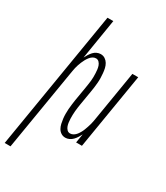

<svg xmlns="http://www.w3.org/2000/svg" viewBox="-257 -830 986 1141"><g transform="rotate(30 236.5 -260.0)"><path d="M-27 215 130 -735H170L125 -459Q131 -471 138.5 -483Q146 -495 155.5 -505.5Q165 -516 178 -522Q191 -528 204 -528Q221 -528 234 -519.5Q247 -511 255 -497.5Q263 -484 266.5 -468.5Q270 -453 271.5 -436.5Q273 -420 273.5 -404Q274 -388 272.5 -371Q271 -354 269 -337.5Q267 -321 264 -305L248 -210Q246 -197 244 -184Q242 -171 241 -158Q240 -145 239.5 -132Q239 -119 239.5 -106.5Q240 -94 241.5 -81.5Q243 -69 247 -57.5Q251 -46 259.5 -37Q268 -28 281 -28Q293 -28 304 -35Q315 -42 322.5 -52Q330 -62 336 -73Q342 -84 346 -95Q350 -106 354 -117.5Q358 -129 361 -140.5Q364 -152 366 -163.5Q368 -175 370 -187L425 -520H465L379 0H339L349 -61Q343 -49 335.5 -37Q328 -25 318 -14.5Q308 -4 295 2Q282 8 269 8Q252 8 239 -0.5Q226 -9 218.5 -22.5Q211 -36 207.5 -51.5Q204 -67 202 -83.5Q200 -100 200 -116Q200 -132 201 -149Q202 -166 204.5 -182.5Q207 -199 209 -215L225 -310Q227 -323 229 -336Q231 -349 232.5 -362Q234 -375 234 -388Q234 -401 233.5 -413.5Q233 -426 231.5 -438.5Q230 -451 226 -462.5Q222 -474 213.5 -483Q205 -492 192 -492Q180 -492 169.5 -485Q159 -478 151.5 -468Q144 -458 138 -447Q132 -436 127.5 -425Q123 -414 119 -402.5Q115 -391 112.5 -379.5Q110 -368 108 -356.5Q106 -345 104 -333L13 215Z"/></g></svg>

Font: Iosevka Term Curly Extralight
Style: Italic
Weight: 200
Italic angle: -9°
Designer: Belleve Invis
Foundry: Belleve Invis
Version: Version 32.3.0